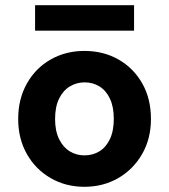

<svg xmlns="http://www.w3.org/2000/svg" viewBox="-20 -707 651 739"><path d="M305 12Q233 12 175 -21.5Q117 -55 83.5 -114Q50 -173 50 -249Q50 -326 83.5 -385.5Q117 -445 175 -478Q233 -511 305 -511Q378 -511 436 -478Q494 -445 527.5 -386Q561 -327 561 -249Q561 -173 527 -114Q493 -55 435 -21.5Q377 12 305 12ZM305 -109Q337 -109 362.5 -124.5Q388 -140 403 -171.5Q418 -203 418 -250Q418 -296 403 -327.5Q388 -359 362.5 -374.5Q337 -390 306 -390Q275 -390 249 -374.5Q223 -359 207.5 -327.5Q192 -296 192 -249Q192 -203 207.5 -171.5Q223 -140 248.5 -124.5Q274 -109 305 -109ZM115 -589V-687H496V-589Z"/></svg>

Font: DM Sans 20pt ExtraBold
Style: Regular
Weight: 800
Version: Version 4.004;gftools[0.9.30]